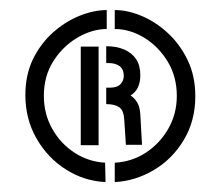

<svg xmlns="http://www.w3.org/2000/svg" viewBox="-20 -720 440 383"><path d="M190.5 -356.8Q147.7 -358.8 111.2 -382.1Q74.8 -405.3 52.7 -444Q30.6 -482.8 30.6 -530.4Q30.6 -570.5 45.7 -601.8Q60.9 -633 85.5 -655Q110.2 -677 138.5 -688.4Q166.8 -699.8 192.9 -700V-662.2Q162.8 -661.8 133.8 -644.5Q104.8 -627.2 86.2 -597.6Q67.5 -568.1 67.5 -528.8Q67.5 -492.8 84.1 -463.2Q100.7 -433.6 128.5 -415.5Q156.3 -397.4 189.7 -395.4ZM208.9 -356.8V-395.4Q243.3 -397.4 271 -415.5Q298.7 -433.6 315.7 -463.2Q332.7 -492.8 332.7 -528.8Q332.7 -567.2 314.5 -597.2Q296.2 -627.2 268.1 -644.5Q240.1 -661.8 208.9 -662.2V-700Q235.2 -699.8 263.1 -688Q290.9 -676.2 315.1 -653.8Q339.3 -631.4 354.5 -599.7Q369.6 -568.1 369.6 -528Q369.6 -478.7 346.4 -440.4Q323.2 -402 286.2 -380.4Q249.3 -358.8 208.9 -356.8ZM141.1 -430.4V-627H176.7V-430.4ZM231.1 -431.2 227.9 -481Q226.8 -499.7 218 -506Q209.2 -512.3 191.9 -512.3V-545.1H198.8Q213.9 -545.1 220.4 -552.2Q226.9 -559.2 226.9 -568.4Q226.9 -581.5 218.9 -587.8Q210.9 -594.2 196.7 -594.2H191.9V-627.8Q212.2 -627.8 227.6 -621.3Q243.1 -614.7 251.5 -602Q259.9 -589.3 259.9 -570Q259.9 -541.4 240.5 -529.6Q248.7 -524 253.8 -515.4Q258.9 -506.9 259.9 -492L263.3 -431.2Z"/></svg>

Font: Stick No Bills ExtraLight
Style: Regular
Weight: 200
Designer: Kosala Senevirathne, Siva Puranthara, Lasantha Premarathna, Tharique Azeez
Foundry: mooniak
Version: Version 2.000